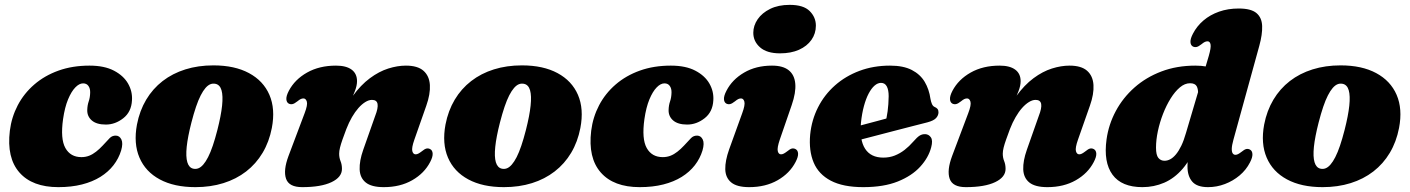

<svg xmlns="http://www.w3.org/2000/svg" viewBox="-20 -755 5800 790"><path d="M322 -412Q306 -412 289.8 -395.2Q273.5 -378.5 260 -346Q246.5 -313.5 239.5 -265Q228 -183.5 249 -146Q270 -108.5 315 -108.5Q332 -108.5 346.8 -114.2Q361.5 -120 375.2 -130.8Q389 -141.5 402.5 -156Q421 -176.5 431.5 -187Q442 -197.5 457 -197Q472 -196.5 479.5 -181Q487 -165.5 478.5 -136Q468.5 -103 447 -75.2Q425.5 -47.5 393 -27.2Q360.5 -7 317.2 4Q274 15 220 15Q113 15 60 -45.2Q7 -105.5 20.5 -217Q27.5 -273 53 -321.8Q78.5 -370.5 121 -407.2Q163.5 -444 220.8 -464.5Q278 -485 348 -485Q409.5 -485 449 -464.2Q488.5 -443.5 507 -411Q525.5 -378.5 523 -342Q520.5 -294.5 487.2 -268.5Q454 -242.5 415.5 -242.5Q377.5 -242.5 358 -259.2Q338.5 -276 339 -302Q339.5 -322 345 -337.8Q350.5 -353.5 351 -374Q351.5 -390.5 344 -401.2Q336.5 -412 322 -412Z M858 -486Q945.5 -486 1004.5 -454.2Q1063.5 -422.5 1088.5 -364.8Q1113.5 -307 1098.5 -228.5Q1087.5 -171.5 1060.5 -126.2Q1033.5 -81 992.8 -49.5Q952 -18 899.2 -1.5Q846.5 15 784 15Q696.5 15 637.5 -16.8Q578.5 -48.5 553.8 -106.5Q529 -164.5 543.5 -242.5Q554.5 -299.5 581.5 -344.8Q608.5 -390 649.2 -421.5Q690 -453 742.8 -469.5Q795.5 -486 858 -486ZM775 -61Q786 -58.5 796.2 -62.5Q806.5 -66.5 816.5 -78Q826.5 -89.5 836.2 -108.5Q846 -127.5 855.5 -155.5Q865 -183.5 874.5 -220.5Q889.5 -279.5 893.8 -320.2Q898 -361 891.5 -383.5Q885 -406 867 -410Q856 -412.5 845.8 -408.5Q835.5 -404.5 825.5 -393Q815.5 -381.5 805.8 -362.5Q796 -343.5 786.5 -315.5Q777 -287.5 767.5 -250.5Q752.5 -192 748.2 -151Q744 -110 750.8 -87.5Q757.5 -65 775 -61Z M1168.5 -328.5Q1159 -333.5 1158.2 -347Q1157.5 -360.5 1168.5 -381.5Q1193 -428 1243.5 -456.5Q1294 -485 1362.5 -485Q1404.5 -485 1426.8 -468.5Q1449 -452 1449 -421Q1449 -402.5 1440.2 -380Q1431.5 -357.5 1420 -333.2Q1408.5 -309 1398.8 -285Q1389 -261 1387.5 -239.5L1370.5 -244Q1397 -312.5 1430.8 -359Q1464.5 -405.5 1502 -433.2Q1539.5 -461 1577.5 -473Q1615.5 -485 1650 -485Q1698.5 -485 1722.5 -463.8Q1746.5 -442.5 1748.8 -405.2Q1751 -368 1734 -320L1685 -180.5Q1673 -146.5 1676.5 -133.2Q1680 -120 1690 -120Q1695.5 -120 1701 -122.8Q1706.5 -125.5 1715 -132Q1727 -142 1734.8 -143.8Q1742.5 -145.5 1750 -141.5Q1759.5 -136.5 1760.2 -123Q1761 -109.5 1750 -88.5Q1726 -42 1676.2 -13.5Q1626.5 15 1559 15Q1508.5 15 1484.8 -4.2Q1461 -23.5 1459.8 -58.2Q1458.5 -93 1474.5 -138.5L1523.5 -277.5Q1536.5 -310.5 1533.5 -327.2Q1530.5 -344 1510.5 -344Q1497.5 -344 1483.2 -335.2Q1469 -326.5 1455 -310.8Q1441 -295 1428.2 -273Q1415.5 -251 1405 -224Q1396 -200 1389.2 -181Q1382.5 -162 1379 -147.8Q1375.5 -133.5 1375.5 -122.5Q1375.5 -106 1381.2 -92Q1387 -78 1387 -60Q1387 -26 1344 -5.5Q1301 15 1223.5 15Q1169 15 1157 -19.5Q1145 -54 1167 -113L1233.5 -289.5Q1246.5 -323.5 1242.5 -336.8Q1238.5 -350 1228.5 -350Q1223 -350 1217.5 -347.5Q1212 -345 1203.5 -338Q1191.5 -328.5 1183.8 -326.8Q1176 -325 1168.5 -328.5Z M2127.5 -486Q2215 -486 2274 -454.2Q2333 -422.5 2358 -364.8Q2383 -307 2368 -228.5Q2357 -171.5 2330 -126.2Q2303 -81 2262.2 -49.5Q2221.5 -18 2168.8 -1.5Q2116 15 2053.5 15Q1966 15 1907 -16.8Q1848 -48.5 1823.2 -106.5Q1798.5 -164.5 1813 -242.5Q1824 -299.5 1851 -344.8Q1878 -390 1918.8 -421.5Q1959.5 -453 2012.2 -469.5Q2065 -486 2127.5 -486ZM2044.5 -61Q2055.5 -58.5 2065.8 -62.5Q2076 -66.5 2086 -78Q2096 -89.5 2105.8 -108.5Q2115.5 -127.5 2125 -155.5Q2134.5 -183.5 2144 -220.5Q2159 -279.5 2163.2 -320.2Q2167.5 -361 2161 -383.5Q2154.5 -406 2136.5 -410Q2125.5 -412.5 2115.2 -408.5Q2105 -404.5 2095 -393Q2085 -381.5 2075.2 -362.5Q2065.5 -343.5 2056 -315.5Q2046.5 -287.5 2037 -250.5Q2022 -192 2017.8 -151Q2013.5 -110 2020.2 -87.5Q2027 -65 2044.5 -61Z M2714 -412Q2698 -412 2681.8 -395.2Q2665.5 -378.5 2652 -346Q2638.5 -313.5 2631.5 -265Q2620 -183.5 2641 -146Q2662 -108.5 2707 -108.5Q2724 -108.5 2738.8 -114.2Q2753.5 -120 2767.2 -130.8Q2781 -141.5 2794.5 -156Q2813 -176.5 2823.5 -187Q2834 -197.5 2849 -197Q2864 -196.5 2871.5 -181Q2879 -165.5 2870.5 -136Q2860.5 -103 2839 -75.2Q2817.5 -47.5 2785 -27.2Q2752.5 -7 2709.2 4Q2666 15 2612 15Q2505 15 2452 -45.2Q2399 -105.5 2412.5 -217Q2419.5 -273 2445 -321.8Q2470.5 -370.5 2513 -407.2Q2555.5 -444 2612.8 -464.5Q2670 -485 2740 -485Q2801.5 -485 2841 -464.2Q2880.5 -443.5 2899 -411Q2917.5 -378.5 2915 -342Q2912.5 -294.5 2879.2 -268.5Q2846 -242.5 2807.5 -242.5Q2769.5 -242.5 2750 -259.2Q2730.5 -276 2731 -302Q2731.5 -322 2737 -337.8Q2742.5 -353.5 2743 -374Q2743.5 -390.5 2736 -401.2Q2728.5 -412 2714 -412Z M3188.5 -180.5Q3177 -146.5 3180.2 -133.2Q3183.5 -120 3193.5 -120Q3199 -120 3204.5 -122.8Q3210 -125.5 3218.5 -132Q3230.5 -142 3238.2 -143.8Q3246 -145.5 3253.5 -141.5Q3263 -136.5 3263.8 -123Q3264.5 -109.5 3253.5 -88.5Q3229.5 -42 3179.8 -13.5Q3130 15 3062.5 15Q3012 15 2988.5 -4.5Q2965 -24 2964.2 -58.8Q2963.5 -93.5 2980 -140L3034 -289.5Q3046.5 -323.5 3042.8 -336.8Q3039 -350 3029 -350Q3023.5 -350 3018 -347.5Q3012.5 -345 3004 -338Q2992 -328.5 2984.2 -326.8Q2976.5 -325 2969 -328.5Q2959.5 -333.5 2958.8 -347Q2958 -360.5 2969 -381.5Q2992.5 -427.5 3041.5 -456.2Q3090.5 -485 3156.5 -485Q3201.5 -485 3225.2 -466Q3249 -447 3252.2 -410.8Q3255.5 -374.5 3237.5 -322.5ZM3189.5 -535.5Q3135.5 -535.5 3107.5 -560Q3079.5 -584.5 3079.5 -620Q3079.5 -649.5 3097.5 -675.8Q3115.5 -702 3149 -718.5Q3182.5 -735 3229.5 -735Q3286 -735 3311.5 -709.5Q3337 -684 3337 -649.5Q3337 -617 3318.8 -591Q3300.5 -565 3267.5 -550.2Q3234.5 -535.5 3189.5 -535.5Z M3414 -210.5Q3414 -210.5 3430.8 -215Q3447.5 -219.5 3474.2 -226.5Q3501 -233.5 3531.8 -241.8Q3562.5 -250 3592 -257.8Q3621.5 -265.5 3642.5 -271.5L3622.5 -249.5Q3628.5 -269.5 3632.2 -297.2Q3636 -325 3636.5 -359Q3636.5 -385 3628.8 -399.5Q3621 -414 3605 -414Q3591.5 -414 3578.5 -402.8Q3565.5 -391.5 3554.2 -370.2Q3543 -349 3534.8 -318.8Q3526.5 -288.5 3522.5 -250Q3516 -179.5 3539.5 -143Q3563 -106.5 3614.5 -106.5Q3640 -106.5 3661.5 -115Q3683 -123.5 3702 -138.2Q3721 -153 3737.5 -172Q3753.5 -190.5 3764 -197Q3774.5 -203.5 3787 -203Q3801.5 -202.5 3810.2 -189.8Q3819 -177 3811.5 -149Q3800.5 -106.5 3766.2 -69Q3732 -31.5 3674 -8.2Q3616 15 3532 15Q3449 15 3398.5 -11.5Q3348 -38 3327.8 -86.5Q3307.5 -135 3313.5 -201Q3319.5 -261.5 3345.8 -313.2Q3372 -365 3415.5 -403.5Q3459 -442 3516.5 -463.5Q3574 -485 3642 -485Q3697 -485 3731.8 -467Q3766.5 -449 3784.8 -418.2Q3803 -387.5 3808.5 -348Q3810.5 -336.5 3814.5 -327.2Q3818.5 -318 3825.5 -315Q3833 -312 3837.2 -307Q3841.5 -302 3841.5 -293Q3841.5 -280.5 3831.8 -269.5Q3822 -258.5 3795.5 -251.5Q3771.5 -245.5 3734.8 -236Q3698 -226.5 3655.5 -215.5Q3613 -204.5 3571.2 -193.5Q3529.5 -182.5 3495 -173.8Q3460.5 -165 3439.8 -159.5Q3419 -154 3419 -154Z M3899 -328.5Q3889.5 -333.5 3888.8 -347Q3888 -360.5 3899 -381.5Q3923.5 -428 3974 -456.5Q4024.5 -485 4093 -485Q4135 -485 4157.2 -468.5Q4179.5 -452 4179.5 -421Q4179.5 -402.5 4170.8 -380Q4162 -357.5 4150.5 -333.2Q4139 -309 4129.2 -285Q4119.5 -261 4118 -239.5L4101 -244Q4127.5 -312.5 4161.2 -359Q4195 -405.5 4232.5 -433.2Q4270 -461 4308 -473Q4346 -485 4380.5 -485Q4429 -485 4453 -463.8Q4477 -442.5 4479.2 -405.2Q4481.5 -368 4464.5 -320L4415.5 -180.5Q4403.5 -146.5 4407 -133.2Q4410.5 -120 4420.5 -120Q4426 -120 4431.5 -122.8Q4437 -125.5 4445.5 -132Q4457.5 -142 4465.2 -143.8Q4473 -145.5 4480.5 -141.5Q4490 -136.5 4490.8 -123Q4491.5 -109.5 4480.5 -88.5Q4456.5 -42 4406.8 -13.5Q4357 15 4289.5 15Q4239 15 4215.2 -4.2Q4191.5 -23.5 4190.2 -58.2Q4189 -93 4205 -138.5L4254 -277.5Q4267 -310.5 4264 -327.2Q4261 -344 4241 -344Q4228 -344 4213.8 -335.2Q4199.5 -326.5 4185.5 -310.8Q4171.5 -295 4158.8 -273Q4146 -251 4135.5 -224Q4126.5 -200 4119.8 -181Q4113 -162 4109.5 -147.8Q4106 -133.5 4106 -122.5Q4106 -106 4111.8 -92Q4117.5 -78 4117.5 -60Q4117.5 -26 4074.5 -5.5Q4031.5 15 3954 15Q3899.5 15 3887.5 -19.5Q3875.5 -54 3897.5 -113L3964 -289.5Q3977 -323.5 3973 -336.8Q3969 -350 3959 -350Q3953.5 -350 3948 -347.5Q3942.5 -345 3934 -338Q3922 -328.5 3914.2 -326.8Q3906.5 -325 3899 -328.5Z M5161.5 -566.5 5055 -180Q5048.5 -156.5 5048.2 -143Q5048 -129.5 5052.2 -123.8Q5056.5 -118 5063 -118Q5068.5 -118 5074 -120.8Q5079.5 -123.5 5088 -130Q5100 -140 5107.8 -141.8Q5115.5 -143.5 5123 -139.5Q5132.5 -134.5 5133.2 -121Q5134 -107.5 5123 -86.5Q5107.5 -56 5080.5 -33.2Q5053.5 -10.5 5020 2.2Q4986.5 15 4950.5 15Q4905 15 4885.5 -7.8Q4866 -30.5 4866 -69.5Q4866 -86.5 4867.8 -104.8Q4869.5 -123 4872.5 -141.5Q4875.5 -160 4879.5 -176.5L4902.5 -164Q4880.5 -100.5 4846.5 -61Q4812.5 -21.5 4770.2 -3.2Q4728 15 4680.5 15Q4595 15 4557.5 -36.2Q4520 -87.5 4533 -181.5Q4541.5 -243 4571 -298Q4600.5 -353 4648 -395Q4695.5 -437 4758.8 -461Q4822 -485 4898.5 -485Q4948 -485 4980.5 -469.8Q5013 -454.5 5028.5 -429Q5044 -403.5 5043 -372L4909.5 -362Q4911 -387.5 4904 -400Q4897 -412.5 4876.5 -412.5Q4855 -412.5 4834.8 -395.5Q4814.5 -378.5 4796.8 -350Q4779 -321.5 4765.5 -286.8Q4752 -252 4744.2 -215.8Q4736.5 -179.5 4736.5 -147.5Q4736.5 -117 4746.2 -105.2Q4756 -93.5 4771.5 -93.5Q4783.5 -93.5 4795.2 -99.8Q4807 -106 4818.5 -119.8Q4830 -133.5 4840.5 -155.2Q4851 -177 4860 -208.5L4953.5 -524.5Q4963.5 -559 4961 -572Q4958.5 -585 4948.5 -585Q4943 -585 4937.5 -582.5Q4932 -580 4923.5 -573Q4911.5 -563.5 4903.8 -561.8Q4896 -560 4888.5 -563.5Q4879 -568.5 4878.2 -582Q4877.5 -595.5 4888.5 -616.5Q4904.5 -647.5 4931.8 -670.8Q4959 -694 4995.8 -707Q5032.5 -720 5077 -720Q5127.5 -720 5149.8 -701.2Q5172 -682.5 5173.2 -648Q5174.5 -613.5 5161.5 -566.5Z M5496 -486Q5583.5 -486 5642.5 -454.2Q5701.5 -422.5 5726.5 -364.8Q5751.5 -307 5736.5 -228.5Q5725.5 -171.5 5698.5 -126.2Q5671.5 -81 5630.8 -49.5Q5590 -18 5537.2 -1.5Q5484.5 15 5422 15Q5334.5 15 5275.5 -16.8Q5216.5 -48.5 5191.8 -106.5Q5167 -164.5 5181.5 -242.5Q5192.5 -299.5 5219.5 -344.8Q5246.5 -390 5287.2 -421.5Q5328 -453 5380.8 -469.5Q5433.5 -486 5496 -486ZM5413 -61Q5424 -58.5 5434.2 -62.5Q5444.5 -66.5 5454.5 -78Q5464.5 -89.5 5474.2 -108.5Q5484 -127.5 5493.5 -155.5Q5503 -183.5 5512.5 -220.5Q5527.5 -279.5 5531.8 -320.2Q5536 -361 5529.5 -383.5Q5523 -406 5505 -410Q5494 -412.5 5483.8 -408.5Q5473.5 -404.5 5463.5 -393Q5453.5 -381.5 5443.8 -362.5Q5434 -343.5 5424.5 -315.5Q5415 -287.5 5405.5 -250.5Q5390.5 -192 5386.2 -151Q5382 -110 5388.8 -87.5Q5395.5 -65 5413 -61Z"/></svg>

Font: Fraunces
Style: Italic
Weight: 900
Italic angle: -16°
Version: Version 1.000;[0bf87f6ff]